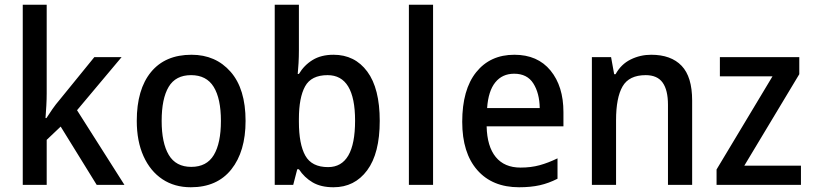

<svg xmlns="http://www.w3.org/2000/svg" viewBox="-20 -780 3430 810"><path d="M177 -386Q177 -362 175.5 -334.5Q174 -307 172 -282H176Q186 -298 201 -319.5Q216 -341 230 -357L378 -539H493L305 -315L505 0H388L236 -246L177 -190V0H76V-760H177Z M1016 -270Q1016 -141 956 -65.5Q896 10 785 10Q716 10 665 -24Q614 -58 585.5 -121Q557 -184 557 -270Q557 -403 617 -476Q677 -549 788 -549Q890 -549 953 -477Q1016 -405 1016 -270ZM662 -270Q662 -177 692 -126.5Q722 -76 787 -76Q852 -76 882 -126Q912 -176 912 -270Q912 -364 881.5 -413.5Q851 -463 786 -463Q721 -463 691.5 -413.5Q662 -364 662 -270Z M1241 -568Q1241 -541 1239.5 -514Q1238 -487 1236 -468H1241Q1263 -505 1299 -527Q1335 -549 1387 -549Q1477 -549 1529.5 -478Q1582 -407 1582 -270Q1582 -133 1529 -61.5Q1476 10 1387 10Q1334 10 1299 -10.5Q1264 -31 1241 -66H1234L1217 0H1139V-760H1241ZM1362 -463Q1293 -463 1267 -415.5Q1241 -368 1241 -278V-266Q1241 -172 1268 -123.5Q1295 -75 1364 -75Q1478 -75 1478 -271Q1478 -463 1362 -463Z M1807 0H1705V-760H1807Z M2150 -549Q2248 -549 2302.5 -482.5Q2357 -416 2357 -307V-247H2033Q2035 -162 2071.5 -117.5Q2108 -73 2176 -73Q2220 -73 2256.5 -83Q2293 -93 2332 -112V-26Q2295 -7 2257 1.5Q2219 10 2170 10Q2057 10 1993.5 -62.5Q1930 -135 1930 -266Q1930 -402 1989 -475.5Q2048 -549 2150 -549ZM2149 -469Q2099 -469 2069.5 -432.5Q2040 -396 2035 -324H2257Q2256 -387 2230 -428Q2204 -469 2149 -469Z M2727 -549Q2811 -549 2855.5 -502.5Q2900 -456 2900 -356V0H2798V-338Q2798 -400 2775.5 -431.5Q2753 -463 2704 -463Q2634 -463 2606.5 -415.5Q2579 -368 2579 -273V0H2477V-539H2558L2571 -467H2577Q2600 -509 2640.5 -529Q2681 -549 2727 -549Z M3359 0H3003V-65L3239 -458H3017V-539H3352V-467L3120 -81H3359Z"/></svg>

Font: Noto Sans Sinhala SemiCondensed Medium
Style: Regular
Weight: 500
Width: 4
Designer: Jelle Bosma - Monotype Design Team
Foundry: Monotype Imaging Inc.
Version: Version 2.006; ttfautohint (v1.8.4.7-5d5b)